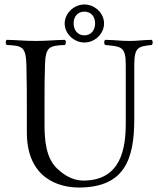

<svg xmlns="http://www.w3.org/2000/svg" viewBox="-20 -828 708 858"><path d="M179 -269V-383C179 -433 179 -475 181 -536C183 -619 200 -624 270 -627C276 -633 276 -644 270 -650C221 -649 191 -645 140 -645C89 -645 60 -649 10 -650C4 -644 4 -633 10 -627C80 -624 96 -619 98 -536C100 -453 100 -404 100 -321V-236C100 -32 242 10 332 10C537 10 580 -117 580 -295V-536C580 -619 598 -620 658 -627C664 -633 664 -644 658 -650C609 -649 598 -645 560 -645C517 -645 500 -649 450 -650C444 -644 444 -633 450 -627C525 -620 542 -619 542 -536V-277C542 -165 521 -21 352 -21C304 -21 264 -47 234 -76C185 -123 179 -204 179 -269ZM269 -723C269 -677 311 -638 357 -638C405 -638 445 -678 445 -723C445 -770 403 -808 357 -808C311 -808 269 -769 269 -723ZM357 -776C387 -776 405 -754 405 -723C405 -695 388 -670 357 -670C326 -670 309 -695 309 -723C309 -753 326 -776 357 -776Z"/></svg>

Font: Libertinus Serif Display
Style: Regular
Weight: 400
Designer: Philipp H. Poll, Khaled Hosny
Foundry: Caleb Maclennan
Version: Version 7.050;RELEASE